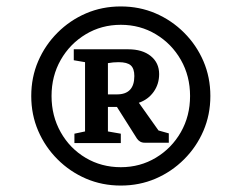

<svg xmlns="http://www.w3.org/2000/svg" viewBox="-20 -801 703 596"><path d="M355 -225Q297 -225 247 -246.5Q197 -268 158.5 -306.5Q120 -345 98.5 -395Q77 -445 77 -503Q77 -561 98.5 -611Q120 -661 158.5 -699.5Q197 -738 247 -759.5Q297 -781 355 -781Q413 -781 463 -759.5Q513 -738 551.5 -699.5Q590 -661 611.5 -611Q633 -561 633 -503Q633 -445 611.5 -395Q590 -345 551.5 -306.5Q513 -268 463 -246.5Q413 -225 355 -225ZM355 -282Q415 -282 464 -311.5Q513 -341 541.5 -391Q570 -441 570 -503Q570 -565 541.5 -615Q513 -665 464 -694.5Q415 -724 355 -724Q295 -724 246 -694.5Q197 -665 168.5 -615Q140 -565 140 -503Q140 -441 168.5 -390.5Q197 -340 246 -311Q295 -282 355 -282ZM211 -357V-386L244 -393V-608L209 -614V-648H378Q422 -648 448 -627Q474 -606 474 -571Q474 -540 457 -516Q440 -492 411 -482L472 -396L504 -387V-358H429Q421 -358 415 -361.5Q409 -365 405 -371L343 -469H315V-393L355 -386V-357ZM315 -508H343Q397 -508 397 -565Q397 -588 386 -598Q375 -608 348 -608Q331 -608 315 -605Z"/></svg>

Font: Faustina Medium
Style: Italic
Weight: 500
Italic angle: -8°
Designer: Alfonso Garcia
Foundry: http://www.omnibus-type.com
Version: Version 1.200